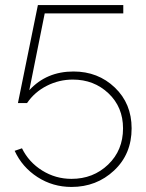

<svg xmlns="http://www.w3.org/2000/svg" viewBox="-20 -591 579 760"><path d="M263 149Q189 149 128.5 110Q68 71 38 6L67 -4Q94 51 147 84Q200 117 263 117Q349 117 408 60.5Q467 4 467 -83Q467 -167 409.5 -221.5Q352 -276 268 -276Q214 -276 165.5 -251.5Q117 -227 87 -183H51L130 -571H468V-538H157L96 -234Q164 -308 271 -308Q368 -308 434.5 -244.5Q501 -181 501 -83Q501 19 431.5 84Q362 149 263 149Z"/></svg>

Font: Raleway-v4020 ExtraLight
Style: Regular
Weight: 275
Designer: Matt McInerney, Pablo Impallari, Rodrigo Fuenzalida
Foundry: Matt McInerney, Pablo Impallari, Rodrigo Fuenzalida
Version: Version 4.020;PS 004.020;hotconv 1.0.88;makeotf.lib2.5.64775